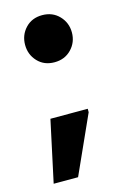

<svg xmlns="http://www.w3.org/2000/svg" viewBox="-93 -531 409 646"><g transform="rotate(-15 111.5 -208.0)"><path d="M121 -323Q85 -323 62.5 -347Q40 -371 40 -405Q40 -439 62.5 -463Q85 -487 121 -487Q157 -487 180 -463Q203 -439 203 -405Q203 -371 180 -347Q157 -323 121 -323ZM97 71H12L58 -143H188V-131Z"/></g></svg>

Font: Phudu SemiBold
Style: Regular
Weight: 600
Version: Version 1.005;gftools[0.9.23]